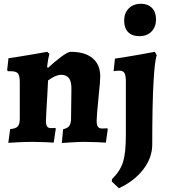

<svg xmlns="http://www.w3.org/2000/svg" viewBox="-20 -753 896 1019"><path d="M357 -119 359 -277Q360 -319 346.5 -337.5Q333 -356 304 -356Q276 -356 235 -326L232 -264Q224 -134 224 -112Q224 -90 230 -81.5Q236 -73 252 -73L274 -74L276 -69L265 4Q253 3 220 1.5Q187 0 153 0Q117 0 76.5 2Q36 4 24 5L34 -68Q63 -70 74 -82Q85 -94 85 -122V-316Q85 -351 75.5 -363Q66 -375 37 -375H22L18 -381L25 -444Q88 -453 150.5 -464Q213 -475 231 -478L242 -467Q240 -461 236 -439.5Q232 -418 230 -397L235 -393Q268 -424 304 -451Q340 -478 355 -478Q431 -478 471.5 -444Q512 -410 512 -348Q512 -320 503 -237Q493 -137 493 -113Q493 -90 499.5 -80.5Q506 -71 522 -71L550 -72L552 -68L542 4Q529 3 494.5 1.5Q460 0 425 0Q401 0 361 2.5Q321 5 308 6L315 -67Q337 -72 346.5 -83.5Q356 -95 357 -119ZM639 -643Q639 -684 663.5 -708.5Q688 -733 728 -733Q765 -733 786.5 -711Q808 -689 808 -651Q808 -610 784 -585.5Q760 -561 720 -561Q681 -561 660 -582.5Q639 -604 639 -643ZM573 210 575 197Q618 155 633 107Q648 59 648 -35V-321Q648 -353 640.5 -365.5Q633 -378 613 -378Q602 -378 594 -377Q586 -376 583 -375L590 -442Q646 -450 714 -462Q782 -474 802 -478L812 -459Q801 -433 794.5 -312.5Q788 -192 788 14Q788 84 740.5 146Q693 208 611 246Z"/></svg>

Font: Alegreya ExtraBold
Style: Regular
Weight: 800
Designer: Juan Pablo del Peral
Foundry: Huerta Tipografica
Version: Version 2.007; ttfautohint (v1.6)